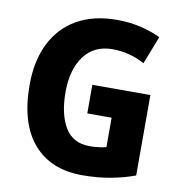

<svg xmlns="http://www.w3.org/2000/svg" viewBox="-82 -893 839 886"><g transform="rotate(10 337.5 -450.0)"><path d="M335 -502H607V-125Q552 -105 491.5 -94Q431 -83 361 -83Q213 -83 131.5 -177.5Q50 -272 50 -452Q50 -564 90.5 -646Q131 -728 208.5 -772.5Q286 -817 397 -817Q454 -817 507 -804.5Q560 -792 601 -772L550 -641Q518 -659 479.5 -669.5Q441 -680 399 -680Q313 -680 266 -617Q219 -554 219 -448Q219 -344 256 -282.5Q293 -221 371 -221Q394 -221 413.5 -223.5Q433 -226 449 -230V-368H335Z"/></g></svg>

Font: Noto Sans Telugu UI SemiCondensed ExtraBold
Style: Regular
Weight: 800
Width: 4
Designer: Jelle Bosma - Monotype Design Team
Foundry: Monotype Imaging Inc.
Version: Version 2.005; ttfautohint (v1.8.4.7-5d5b)